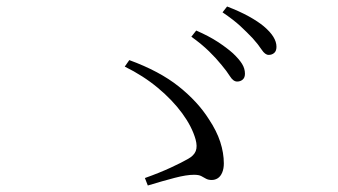

<svg xmlns="http://www.w3.org/2000/svg" viewBox="-20 -728 1040 591"><path d="M710 -477Q698 -477 688 -493Q678 -509 662 -528Q646 -548 623.5 -570Q601 -592 569 -615L584 -634Q623 -617 650.5 -599Q678 -581 697 -564Q716 -546 725 -531.5Q734 -517 734 -501Q734 -489 727 -483Q720 -477 710 -477ZM632 -174Q621 -174 614 -178Q607 -182 599.5 -186Q592 -190 577 -190Q554 -190 517.5 -180.5Q481 -171 435 -157L426 -180Q471 -196 505.5 -212Q540 -228 559 -239Q577 -249 582.5 -263Q588 -277 582 -299Q571 -338 541 -379Q511 -420 466 -457.5Q421 -495 364 -523L378 -543Q471 -509 530 -462Q589 -415 623 -361Q647 -325 658 -291Q669 -257 669 -225Q669 -209 664 -197Q659 -185 650.5 -179.5Q642 -174 632 -174ZM807 -559Q796 -559 785.5 -575Q775 -591 758 -610Q740 -629 719.5 -648Q699 -667 665 -690L679 -708Q718 -693 746 -677.5Q774 -662 792 -647Q812 -630 821.5 -614.5Q831 -599 831 -584Q831 -571 824 -565Q817 -559 807 -559Z"/></svg>

Font: Noto Serif JP ExtraLight Light
Style: Regular
Weight: 300
Version: Version 2.003-H1;hotconv 1.1.1;makeotfexe 2.6.0